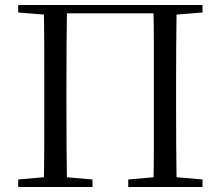

<svg xmlns="http://www.w3.org/2000/svg" viewBox="-20 -748 882 768"><path d="M154.9 0Q156.9 -83.6 157 -167.7Q157.1 -251.7 157.1 -336.8V-391.1Q157.1 -476.1 157 -560.4Q156.9 -644.8 154.9 -728H248.1Q246.7 -645.2 246.2 -560.7Q245.7 -476.1 245.7 -391.1V-337Q245.7 -251.2 246.2 -167.6Q246.7 -84.1 248.1 0ZM593.5 0Q595.5 -83.6 595.5 -167.3Q595.5 -250.9 595.5 -337V-391.1Q595.5 -476.1 595.5 -560.4Q595.5 -644.8 593.5 -728H686.6Q685.3 -645.2 684.8 -560.7Q684.3 -476.1 684.3 -391.1V-336.8Q684.3 -252.2 684.8 -168.1Q685.3 -84.1 686.6 0ZM52.8 0V-30.1L189.7 -42.1H210.4L349.9 -30.1V0ZM492.9 0V-30.1L630.6 -42.1H650.9L790.1 -30.1V0ZM52.8 -698V-728H201.8V-686.9H190.9ZM640.4 -686.9V-728H790.1V-698L650.7 -686.9ZM201.8 -694.8V-728H640.4V-694.8Z"/></svg>

Font: Noto Serif HK
Style: Regular
Weight: 200
Designer: Ryoko NISHIZUKA 西塚涼子 (kana & ideographs); Frank Grießhammer (Latin, Greek & Cyrillic); Wenlong ZHANG 张文龙 (bopomofo); San
Foundry: Adobe
Version: Version 2.001;hotconv 1.1.0;makeotfexe 2.6.0